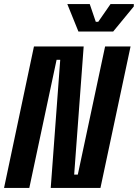

<svg xmlns="http://www.w3.org/2000/svg" viewBox="-27 -930 682 950"><path d="M340 -66H358L493 -700H619L470 0H224L271 -634H253L118 0H-7L141 -700H387ZM635 -898 533 -774H361L306 -910H417L447 -822H459L520 -910H635Z"/></svg>

Font: Space Mono
Style: Bold Italic
Weight: 700
Italic angle: -12°
Monospace: yes
Designer: Colophon Foundry / Benjamin Critton
Foundry: Colophon Foundry
Version: Version 1.000;PS 1.000;hotconv 1.0.81;makeotf.lib2.5.63406